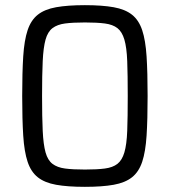

<svg xmlns="http://www.w3.org/2000/svg" viewBox="-20 -716 658 744"><path d="M309 8Q242 8 197.5 0Q153 -8 126.5 -29Q100 -50 87 -89Q74 -128 70 -190.5Q66 -253 66 -344Q66 -435 70 -497.5Q74 -560 87 -599Q100 -638 126.5 -659Q153 -680 197.5 -688Q242 -696 309 -696Q376 -696 420.5 -688Q465 -680 491.5 -659Q518 -638 531 -599Q544 -560 548 -497.5Q552 -435 552 -344Q552 -253 548 -190.5Q544 -128 531 -89Q518 -50 491.5 -29Q465 -8 420.5 0Q376 8 309 8ZM309 -59Q356 -59 386.5 -63Q417 -67 435 -81Q453 -95 462 -125.5Q471 -156 473 -209Q475 -262 475 -344Q475 -426 473 -479Q471 -532 462 -562.5Q453 -593 435 -607Q417 -621 386.5 -625Q356 -629 309 -629Q262 -629 232 -625Q202 -621 183.5 -607Q165 -593 156.5 -562.5Q148 -532 145.5 -479Q143 -426 143 -344Q143 -262 145.5 -209Q148 -156 156.5 -125.5Q165 -95 183.5 -81Q202 -67 232 -63Q262 -59 309 -59Z"/></svg>

Font: Saira SemiCondensed
Style: Regular
Weight: 400
Width: 4
Designer: Hector Gatti with collaboration of the Omnibus-Type team
Foundry: Omnibus-Type
Version: Version 1.101